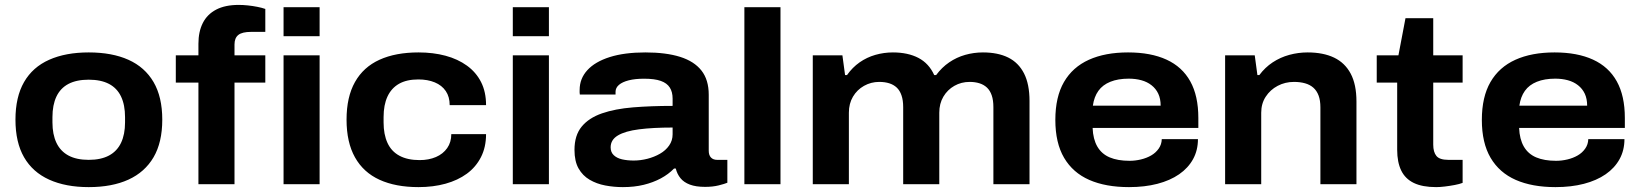

<svg xmlns="http://www.w3.org/2000/svg" viewBox="-20 -754 6715 786"><path d="M343.2 12Q248.9 12 181.3 -18.6Q113.7 -49.2 78.5 -110.2Q43.3 -171.2 43.3 -264.2Q43.3 -357 78.5 -418.1Q113.7 -479.2 181.3 -509.3Q248.9 -539.4 343.2 -539.4Q438.5 -539.4 505.7 -509.3Q572.8 -479.2 608.6 -418.1Q644.3 -357 644.3 -264.2Q644.3 -171.2 608.6 -110.2Q572.8 -49.2 505.7 -18.6Q438.5 12 343.2 12ZM343.2 -99.6Q393 -99.6 426.2 -117.3Q459.3 -135.1 475.6 -169.5Q491.9 -204 491.9 -252.8V-274.4Q491.9 -324.3 475.6 -358.7Q459.3 -393.1 426.2 -410.5Q393 -427.8 343.2 -427.8Q293.3 -427.8 260.3 -410.5Q227.3 -393.1 211 -358.7Q194.7 -324.3 194.7 -274.4V-252.8Q194.7 -204 211 -169.5Q227.3 -135.1 260.3 -117.3Q293.3 -99.6 343.2 -99.6Z M792.3 0V-415.8H699.7V-527.4H792.3V-575Q792.3 -624.3 810.3 -659.9Q828.3 -695.5 865 -714.7Q901.7 -733.9 957 -733.9Q975.2 -733.9 995 -731.8Q1014.8 -729.7 1033.4 -726Q1052 -722.4 1066.1 -717.4V-623.5H1008Q971.4 -623.5 955.7 -611Q940 -598.5 940 -572V-527.4H1066.1V-415.8H940V0ZM1140.8 -605.7V-724.4H1288.4V-605.7ZM1140.8 0V-527.4H1288.4V0Z M1693.3 12Q1599.6 12 1533.7 -18.1Q1467.8 -48.2 1433.3 -109.7Q1398.7 -171.2 1398.7 -264.2Q1398.7 -357 1433.2 -418.2Q1467.6 -479.4 1533.6 -509.4Q1599.6 -539.4 1693.3 -539.4Q1753.3 -539.4 1803.7 -525.9Q1854.1 -512.4 1891.7 -485.2Q1929.2 -458 1949.5 -417.8Q1969.8 -377.7 1969.8 -323.6H1820.9Q1820.9 -357.7 1804.9 -381.2Q1789 -404.7 1759.8 -416.8Q1730.7 -428.8 1692.6 -428.8Q1644.9 -428.8 1613.5 -411Q1582.1 -393.1 1566.2 -358.7Q1550.3 -324.3 1550.3 -274.6V-252.8Q1550.3 -204 1566.2 -169.1Q1582.1 -134.3 1615.2 -116.5Q1648.3 -98.6 1697.8 -98.6Q1735.3 -98.6 1764.6 -111.2Q1793.8 -123.7 1810.7 -147.8Q1827.5 -171.8 1827.5 -205H1969.8Q1969.8 -151.5 1949 -110.8Q1928.2 -70 1891.2 -42.9Q1854.1 -15.8 1803.7 -1.9Q1753.3 12 1693.3 12Z M2079.3 -605.7V-724.4H2227.1V-605.7ZM2079.3 0V-527.4H2227.1V0Z M2529.7 12Q2493.3 12 2457.9 5.3Q2422.4 -1.4 2393.8 -18.2Q2365.2 -34.9 2348.5 -64.4Q2331.8 -93.9 2331.8 -140.4Q2331.8 -199.9 2361.2 -235.6Q2390.6 -271.3 2444.2 -289.9Q2497.8 -308.5 2571.6 -314.5Q2645.3 -320.5 2733.5 -320.5V-350.5Q2733.5 -377.6 2721.9 -395.7Q2710.3 -413.9 2685 -422.8Q2659.7 -431.8 2616.6 -431.8Q2580.4 -431.8 2554.1 -425.2Q2527.8 -418.5 2513.9 -406.6Q2499.9 -394.6 2499.9 -378.2V-367.1H2353.7Q2352.7 -371.9 2352.8 -376.1Q2352.9 -380.3 2352.9 -385.8Q2352.9 -432.3 2384.5 -466.8Q2416 -501.3 2476.2 -520.4Q2536.3 -539.4 2621.8 -539.4Q2706.1 -539.4 2764 -521.3Q2821.8 -503.1 2851.6 -465.2Q2881.4 -427.3 2881.4 -366.2V-137Q2881.4 -118.7 2890.5 -109.2Q2899.7 -99.6 2915.7 -99.6H2957.6V-5.9Q2946.5 -1.2 2922.2 4.9Q2898 11 2866.3 11Q2828.7 11 2804.1 1.7Q2779.5 -7.6 2765.7 -24.6Q2751.9 -41.7 2746.5 -64H2739.3Q2716.8 -40.7 2685.2 -23.7Q2653.6 -6.8 2615.1 2.6Q2576.6 12 2529.7 12ZM2574.2 -96.8Q2602.2 -96.8 2630.3 -104Q2658.5 -111.3 2681.7 -124.6Q2705 -137.9 2719.2 -158.2Q2733.5 -178.6 2733.5 -204.1V-231.9Q2652.9 -231.9 2596.1 -224.6Q2539.2 -217.3 2509.5 -199.5Q2479.8 -181.8 2479.8 -150.8Q2479.8 -130.8 2492.5 -118.8Q2505.1 -106.7 2526.5 -101.7Q2548 -96.8 2574.2 -96.8Z M3027.3 0V-724.4H3175.1V0Z M3307.3 0V-527.4H3428.6L3439.5 -446.8H3447.5Q3469.5 -478 3499 -498.7Q3528.6 -519.4 3563.6 -529.4Q3598.7 -539.4 3635.1 -539.4Q3696.8 -539.4 3739.9 -516.9Q3782.9 -494.3 3804.4 -446.8H3812.4Q3835.4 -478 3865.7 -498.7Q3896 -519.4 3931.3 -529.4Q3966.7 -539.4 4003.7 -539.4Q4065 -539.4 4107.3 -518.5Q4149.6 -497.5 4172.1 -453.5Q4194.6 -409.5 4194.6 -340.5V0H4046.7V-315.3Q4046.7 -343.7 4039.9 -363.6Q4033 -383.5 4020.4 -395.4Q4007.8 -407.3 3989.8 -413Q3971.7 -418.7 3949.6 -418.7Q3915.1 -418.7 3886.9 -402.6Q3858.6 -386.5 3841.9 -358.2Q3825.2 -330 3825.2 -292.6V0H3677.4V-315.3Q3677.4 -343.7 3670.5 -363.6Q3663.7 -383.5 3651.1 -395.4Q3638.4 -407.3 3620.4 -413Q3602.4 -418.7 3579.3 -418.7Q3545.8 -418.7 3517.1 -402.6Q3488.5 -386.5 3471.8 -358.2Q3455.1 -330 3455.1 -292.6V0Z M4601.8 12Q4506.4 12 4439.2 -17.5Q4372 -47 4336.1 -108Q4300.3 -169 4300.3 -263.2Q4300.3 -357.2 4335.6 -418.2Q4371 -479.2 4437.6 -509.3Q4504.3 -539.4 4598 -539.4Q4691.1 -539.4 4755.4 -509.9Q4819.7 -480.4 4852.7 -421Q4885.7 -361.6 4885.7 -271V-230.3H4452.9Q4454.7 -184.2 4472.2 -154Q4489.7 -123.8 4522.8 -109.7Q4555.9 -95.7 4604.1 -95.7Q4627.4 -95.7 4650.8 -101.3Q4674.1 -106.9 4692.7 -117.7Q4711.3 -128.4 4723.4 -145.6Q4735.5 -162.7 4736 -184.5H4884.1Q4884.1 -138.9 4864.1 -102.5Q4844.1 -66.2 4807.1 -40.6Q4770.1 -15 4718.1 -1.5Q4666.2 12 4601.8 12ZM4453.9 -321.3H4731.4Q4731.4 -349.7 4721.7 -370.4Q4711.9 -391.1 4694.1 -405Q4676.3 -419 4652.5 -425.5Q4628.7 -432 4600.8 -432Q4557.1 -432 4525.6 -419.3Q4494.1 -406.7 4476.5 -382.1Q4458.9 -357.5 4453.9 -321.3Z M4995.3 0V-527.4H5116.6L5127.5 -446.8H5135.5Q5158.7 -478 5190 -498.7Q5221.4 -519.4 5258.1 -529.4Q5294.8 -539.4 5333 -539.4Q5397 -539.4 5441.5 -518.1Q5486 -496.7 5509.5 -452.3Q5533 -408 5533 -338.2V0H5385.4V-314.5Q5385.4 -342.9 5378 -362.8Q5370.5 -382.7 5356.6 -395Q5342.7 -407.3 5322.5 -413Q5302.3 -418.7 5277.2 -418.7Q5240.9 -418.7 5210.5 -402.6Q5180 -386.5 5161.6 -358.2Q5143.1 -330 5143.1 -292.6V0Z M5859.2 12Q5803 12 5767.8 -5Q5732.7 -22 5716.2 -56Q5699.7 -90 5699.7 -140.7V-415.8H5616V-527.4H5704.8L5733.7 -679.4H5847.3V-527.4H5967.6V-415.8H5847.3V-161.9Q5847.3 -131.3 5860.4 -115.5Q5873.4 -99.6 5909.1 -99.6H5967.6V-5.4Q5954.9 -0.4 5935.3 3.3Q5915.7 7 5895.2 9.5Q5874.8 12 5859.2 12Z M6347.8 12Q6252.4 12 6185.2 -17.5Q6118 -47 6082.1 -108Q6046.3 -169 6046.3 -263.2Q6046.3 -357.2 6081.6 -418.2Q6117 -479.2 6183.6 -509.3Q6250.3 -539.4 6344 -539.4Q6437.1 -539.4 6501.4 -509.9Q6565.7 -480.4 6598.7 -421Q6631.7 -361.6 6631.7 -271V-230.3H6198.9Q6200.7 -184.2 6218.2 -154Q6235.7 -123.8 6268.8 -109.7Q6301.9 -95.7 6350.1 -95.7Q6373.4 -95.7 6396.8 -101.3Q6420.1 -106.9 6438.7 -117.7Q6457.3 -128.4 6469.4 -145.6Q6481.5 -162.7 6482 -184.5H6630.1Q6630.1 -138.9 6610.1 -102.5Q6590.1 -66.2 6553.1 -40.6Q6516.1 -15 6464.1 -1.5Q6412.2 12 6347.8 12ZM6199.9 -321.3H6477.4Q6477.4 -349.7 6467.7 -370.4Q6457.9 -391.1 6440.1 -405Q6422.3 -419 6398.5 -425.5Q6374.7 -432 6346.8 -432Q6303.1 -432 6271.6 -419.3Q6240.1 -406.7 6222.5 -382.1Q6204.9 -357.5 6199.9 -321.3Z"/></svg>

Font: Archivo SemiBold SemiExpanded
Style: Regular
Weight: 600
Width: 6
Version: Version 2.001